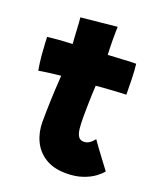

<svg xmlns="http://www.w3.org/2000/svg" viewBox="-148 -804 768 919"><g transform="rotate(20 236.0 -345.0)"><path d="M474.5 -47Q463.5 -32.5 440.2 -15.2Q417 2 381.5 14.2Q346 26.5 298.5 26.5Q235 26.5 192.8 0.5Q150.5 -25.5 129.5 -69.5Q108.5 -113.5 108.5 -167Q108.5 -196.5 109.2 -226Q110 -255.5 111 -282.8Q112 -310 113.2 -333.8Q114.5 -357.5 115.8 -375.5Q117 -393.5 117.5 -404.5Q85 -401 52.8 -396.8Q20.5 -392.5 6 -389.5Q-0.5 -425.5 -3.8 -462Q-7 -498.5 -8.2 -524.8Q-9.5 -551 -9.5 -556.5Q20 -560 50.2 -562.2Q80.5 -564.5 117 -566Q116 -573 114.8 -596.2Q113.5 -619.5 112.5 -636.5Q112 -653.5 110.5 -671.2Q109 -689 108 -698.5L291.5 -717Q291 -712 290.8 -694Q290.5 -676 290.5 -651Q290.5 -635.5 291 -616Q291.5 -596.5 292.5 -574.5Q310 -575.5 332.2 -576.8Q354.5 -578 367 -578.5Q386.5 -580 400.2 -580.5Q414 -581 422.8 -581Q431.5 -581 435 -581Q439 -550.5 440.2 -506Q441.5 -461.5 441.5 -426Q436.5 -426 410 -424.5Q383.5 -423 358.5 -421.5Q341.5 -420.5 320.2 -418.8Q299 -417 289 -416Q288.5 -407 287.8 -393.5Q287 -380 286.5 -363.2Q286 -346.5 285.5 -327.8Q285 -309 284.8 -290.2Q284.5 -271.5 284.5 -254Q284.5 -220 287.2 -195.5Q290 -171 299 -157.8Q308 -144.5 327 -144.5Q339 -144.5 348.5 -149.5Q358 -154.5 365.5 -161.8Q373 -169 379 -176.5Q387 -164.5 401 -145.5Q415 -126.5 430.2 -106Q445.5 -85.5 457.8 -69.2Q470 -53 474.5 -47Z"/></g></svg>

Font: Grandstander Thin Black
Style: Regular
Weight: 900
Version: Version 1.200